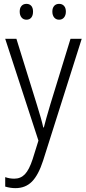

<svg xmlns="http://www.w3.org/2000/svg" viewBox="-20 -733 446 994"><path d="M65 -532 170 -194Q196 -111 204 -73H207Q216 -110 241 -194L345 -532H403L203 99Q179 173 145.5 207Q112 241 60 241Q34 241 7 233V184Q29 192 54 192Q87 192 109 169Q131 146 149 91L179 -5L7 -532ZM117 -713Q133 -713 142 -702.5Q151 -692 151 -673Q151 -653 142 -642Q133 -631 117 -631Q101 -631 91.5 -642.5Q82 -654 82 -673Q82 -692 91.5 -702.5Q101 -713 117 -713ZM286 -713Q302 -713 311.5 -702.5Q321 -692 321 -673Q321 -654 311.5 -642.5Q302 -631 286 -631Q270 -631 260.5 -642.5Q251 -654 251 -673Q251 -692 260.5 -702.5Q270 -713 286 -713Z"/></svg>

Font: Noto Sans UI NarrowLight
Style: Regular
Weight: 300
Width: 4
Designer: Monotype Design Team
Foundry: Monotype Imaging Inc.
Version: Version 1.001